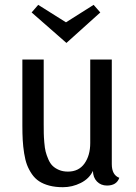

<svg xmlns="http://www.w3.org/2000/svg" viewBox="-20 -758 565 800"><path d="M397.9 -706.1 256.8 -579.1 111.8 -706.1 139.2 -737.8 254.9 -665 370.1 -737.8ZM445.8 -74.2Q445.8 -28.8 477.1 -17.1Q465.8 15.1 425.8 15.1Q400.4 15.1 384 -1.7Q367.7 -18.6 367.2 -45.9Q352.1 -13.7 316.7 4.2Q281.2 22 242.2 22Q210.4 22 185.5 15.4Q160.6 8.8 143.1 -2.7Q125.5 -14.2 112.8 -32.7Q100.1 -51.3 92.5 -71.3Q85 -91.3 80.6 -119.4Q76.2 -147.5 74.7 -174.1Q73.2 -200.7 73.2 -235.8V-509.8H162.1V-241.2Q162.1 -216.8 162.4 -202.4Q162.6 -188 164.6 -164.3Q166.5 -140.6 170.2 -126.2Q173.8 -111.8 181.4 -94.2Q189 -76.7 199.5 -66.7Q210 -56.6 226.1 -49.8Q242.2 -43 263.2 -43Q308.1 -43 332 -76.7Q356 -110.4 356 -162.1V-509.8H445.8Z"/></svg>

Font: Sansita Light
Style: Regular
Weight: 300
Designer: Pablo Cosgaya
Foundry: Omnibus-Type
Version: Version 1.006;hotconv 1.0.109;makeotfexe 2.5.65596